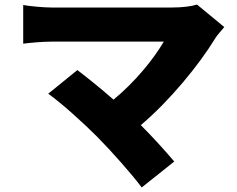

<svg xmlns="http://www.w3.org/2000/svg" viewBox="-20 -747 1040 844"><path d="M407 -146C473 -79 559 18 603 77L746 -37C707 -83 653 -143 599 -197C727 -305 856 -463 927 -580C936 -594 950 -609 966 -628L846 -727C821 -719 781 -714 736 -714C625 -714 275 -714 205 -714C171 -714 108 -720 82 -725V-555C104 -558 164 -564 205 -564C292 -564 613 -564 700 -564C655 -487 574 -387 479 -309C420 -361 362 -407 320 -439L192 -335C255 -290 349 -204 407 -146Z"/></svg>

Font: Noto Sans KR Black
Style: Regular
Weight: 900
Designer: Ryoko NISHIZUKA 西塚涼子 (kana, bopomofo & ideographs); Paul D. Hunt (Latin, Greek & Cyrillic); Sandoll Communications 산돌커뮤니
Foundry: Adobe
Version: Version 2.004;hotconv 1.0.118;makeotfexe 2.5.65603